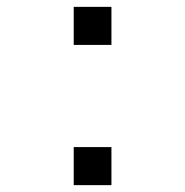

<svg xmlns="http://www.w3.org/2000/svg" viewBox="-20 -540 540 560"><path d="M195 -409V-520H305V-409ZM195 0V-111H305V0Z"/></svg>

Font: Iosevka SS04 Light
Style: Regular
Weight: 300
Monospace: yes
Designer: Belleve Invis
Foundry: Belleve Invis
Version: Version 19.0.0; ttfautohint (v1.8.4)